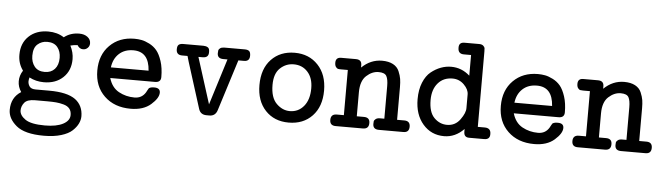

<svg xmlns="http://www.w3.org/2000/svg" viewBox="-50 -814 4299 1244"><g transform="rotate(5 2099.5 -192.0)"><path d="M28.8 79.1Q28.8 -2 92.8 -42Q70.8 -74.2 70.8 -111.1Q70.8 -147.9 91.8 -180.2V-182.1Q59.6 -226.1 60.1 -283.2Q60.1 -357.4 107.9 -402.8Q155.8 -448.2 233.9 -448.2Q293 -448.2 335.9 -419.9H336.9Q377.9 -452.1 435.1 -452.1Q468.3 -452.1 489 -436Q509.8 -419.9 509.8 -395Q509.8 -377 497.3 -365Q484.9 -353 467.8 -353Q443.8 -353 430.2 -377L408.2 -375L383.8 -370.1Q405.8 -327.1 405.8 -283.2Q405.8 -209 357.9 -163.6Q310.1 -118.2 232.9 -118.2Q181.2 -118.2 138.2 -141.1Q134.3 -127.9 133.8 -116.2Q133.8 -97.2 144.8 -82Q155.8 -66.9 185.1 -66.9H272.9Q390.1 -66.9 443.8 -27.8Q494.6 10.3 495.1 80.1Q495.1 104 483.6 127.9Q472.2 151.9 447.5 175Q422.9 198.2 375.5 212.6Q328.1 227.1 263.2 227.1Q138.2 227.1 83.5 181.2Q28.8 135.3 28.8 79.1ZM99.1 76.2Q99.1 108.4 136.5 134.3Q173.8 160.2 264.2 160.2Q339.4 160.2 382.1 137.7Q424.8 115.2 424.8 78.1Q424.8 53.2 411.9 37.1Q398.9 21 373 13.9Q347.2 6.8 324 4.9Q300.8 2.9 267.1 2.9H187Q136.2 2.9 117.7 26.1Q99.1 49.3 99.1 76.2ZM144 -283.2Q144 -241.2 166.5 -213.1Q189 -185.1 232.9 -185.1Q273.9 -185.1 297.9 -211.4Q321.8 -237.8 321.8 -284.2Q321.8 -326.2 299.8 -353.5Q277.8 -380.9 232.9 -380.9Q196.8 -380.9 170.4 -357.9Q144 -335 144 -283.2Z M571.8 -224.1Q571.8 -326.2 633.8 -388.2Q695.8 -450.2 793.9 -450.2Q817.9 -450.2 840.3 -446Q862.8 -441.9 891.4 -427.5Q919.9 -413.1 939.9 -389.2Q960 -365.2 974.4 -321Q988.8 -276.9 988.8 -217.8Q988.8 -183.1 950.7 -183.1Q950.2 -183.1 949.7 -183.1H659.7Q677.7 -122.1 724.4 -96.4Q771 -70.8 826.7 -70.8Q874.5 -70.8 898.9 -110.8Q901.9 -115.7 907 -126Q912.1 -136.2 914.6 -138.7Q917 -141.1 925 -144Q933.1 -147 946.8 -147H949.7Q987.8 -147 987.8 -116.2Q987.8 -81.1 939.5 -38.6Q891.1 3.9 808.1 3.9Q702.1 3.9 637 -58.6Q571.8 -121.1 571.8 -224.1ZM657.7 -252H902.8Q895 -375 793.9 -375Q736.8 -375 700.7 -341.6Q664.6 -308.1 657.7 -252Z M1072.8 -405.8Q1072.8 -428.7 1082.8 -436.3Q1092.8 -443.8 1110.8 -443.8H1242.7Q1259.8 -443.8 1271.5 -436.5Q1282.7 -429.7 1282.7 -409.2Q1282.7 -407.7 1282.7 -405.8Q1283.7 -369.1 1244.6 -369.1Q1244.1 -369.1 1243.7 -369.1H1216.8L1312 -68.8L1405.8 -369.1H1378.9Q1339.8 -369.1 1339.8 -403.8Q1339.8 -416 1341.3 -423.1Q1342.8 -430.2 1352.3 -437Q1361.8 -443.8 1379.9 -443.8H1511.7Q1530.8 -443.8 1540.3 -436Q1549.8 -428.2 1549.8 -405.8Q1549.8 -369.1 1513.7 -369.1Q1513.2 -369.1 1512.7 -369.1H1476.6Q1472.7 -354 1465.8 -335L1371.6 -36.1Q1359.4 2.9 1320.8 2.9H1301.8Q1262.7 2.9 1251 -33.2L1156.7 -332Q1149.9 -353 1146 -369.1H1111.8Q1111.3 -369.1 1110.8 -369.1Q1072.8 -369.1 1072.8 -405.8Z M1626.5 -222.2Q1626.5 -328.1 1684.6 -389.2Q1742.7 -450.2 1836.9 -450.2Q1929.7 -450.2 1988.3 -388.2Q2046.9 -326.2 2046.9 -222.2Q2046.9 -118.2 1988.8 -57.1Q1930.7 3.9 1835.9 3.9Q1741.7 3.9 1684.1 -57.6Q1626.5 -119.1 1626.5 -222.2ZM1710.9 -231Q1710.9 -147.9 1749.8 -109.4Q1788.6 -70.8 1836.9 -70.8Q1892.1 -70.8 1927.5 -113.3Q1962.9 -155.8 1962.9 -230Q1962.9 -296.9 1927.7 -335.9Q1892.6 -375 1836.9 -375Q1786.1 -375 1748.5 -339.6Q1710.9 -304.2 1710.9 -231Z M2103.5 -37.1Q2103.5 -75.2 2142.6 -75.2Q2142.6 -75.2 2188.5 -75.2V-369.1H2143.6Q2131.3 -369.1 2124.5 -370.6Q2117.7 -372.1 2110.6 -381.6Q2103.5 -391.1 2103.5 -409.2Q2103.5 -443.8 2138.7 -443.8Q2139.2 -443.8 2139.6 -443.8H2234.4Q2272.5 -443.8 2272.5 -408.2V-392.1Q2330.6 -448.2 2404.8 -448.2Q2447.8 -448.2 2476.1 -433.1Q2504.4 -418 2516.1 -390.4Q2527.8 -362.8 2531.2 -340.8Q2534.7 -318.8 2534.7 -288.1V-75.2H2581.5Q2619.6 -75.2 2619.6 -38.1Q2619.6 0 2582.5 0H2422.9Q2383.8 0 2383.8 -35.2Q2383.8 -47.4 2384.8 -53.2Q2385.7 -59.1 2395.3 -67.1Q2404.8 -75.2 2423.8 -75.2H2451.7V-287.1Q2451.7 -331.1 2440.2 -352.1Q2428.7 -373 2388.7 -373Q2346.7 -373 2309.6 -339.1Q2272.5 -305.2 2272.5 -231V-75.2H2318.8Q2357.9 -75.2 2357.4 -38.1Q2357.4 0 2318.8 0H2141.6Q2103.5 0 2103.5 -37.1Z M2655.3 -220.2Q2655.3 -282.2 2674.3 -328.6Q2693.4 -375 2723.9 -399.4Q2754.4 -423.8 2787.4 -436Q2820.3 -448.2 2854.5 -448.2Q2922.4 -448.2 2975.6 -400.9V-535.2H2928.7Q2890.6 -535.2 2890.6 -574.2Q2890.6 -576.2 2890.6 -577.6Q2890.6 -610.4 2925.3 -610.8H3021.5Q3039.6 -610.8 3048.6 -602.5Q3057.6 -594.2 3058.6 -587.2Q3059.6 -580.1 3059.6 -565.9V-75.2H3104.5Q3144.5 -75.2 3144.5 -37.1Q3144.5 -35.2 3144.5 -33.7Q3144.5 0 3107.4 0H3009.3Q2975.1 0 2975.6 -37.1V-54.2Q2919.4 3.9 2846.7 3.9Q2762.7 3.9 2709 -58.1Q2655.3 -120.1 2655.3 -220.2ZM2739.7 -222.2Q2739.7 -143.1 2775.6 -106.9Q2811.5 -70.8 2859.4 -70.8Q2912.6 -70.8 2944.6 -115Q2976.6 -159.2 2975.6 -190.9V-278.8Q2975.6 -311 2944.6 -342Q2913.6 -373 2869.6 -373Q2810.5 -373 2775.1 -332Q2739.7 -291 2739.7 -222.2Z M3196.3 -224.1Q3196.3 -326.2 3258.3 -388.2Q3320.3 -450.2 3418.5 -450.2Q3442.4 -450.2 3464.8 -446Q3487.3 -441.9 3515.9 -427.5Q3544.4 -413.1 3564.5 -389.2Q3584.5 -365.2 3598.9 -321Q3613.3 -276.9 3613.3 -217.8Q3613.3 -183.1 3575.2 -183.1Q3574.7 -183.1 3574.2 -183.1H3284.2Q3302.2 -122.1 3348.9 -96.4Q3395.5 -70.8 3451.2 -70.8Q3499 -70.8 3523.4 -110.8Q3526.4 -115.7 3531.5 -126Q3536.6 -136.2 3539.1 -138.7Q3541.5 -141.1 3549.6 -144Q3557.6 -147 3571.3 -147H3574.2Q3612.3 -147 3612.3 -116.2Q3612.3 -81.1 3564 -38.6Q3515.6 3.9 3432.6 3.9Q3326.7 3.9 3261.5 -58.6Q3196.3 -121.1 3196.3 -224.1ZM3282.2 -252H3527.3Q3519.5 -375 3418.5 -375Q3361.3 -375 3325.2 -341.6Q3289.1 -308.1 3282.2 -252Z M3678.2 -37.1Q3678.2 -75.2 3717.3 -75.2Q3717.3 -75.2 3763.2 -75.2V-369.1H3718.3Q3706.1 -369.1 3699.2 -370.6Q3692.4 -372.1 3685.3 -381.6Q3678.2 -391.1 3678.2 -409.2Q3678.2 -443.8 3713.4 -443.8Q3713.9 -443.8 3714.4 -443.8H3809.1Q3847.2 -443.8 3847.2 -408.2V-392.1Q3905.3 -448.2 3979.5 -448.2Q4022.5 -448.2 4050.8 -433.1Q4079.1 -418 4090.8 -390.4Q4102.5 -362.8 4106 -340.8Q4109.4 -318.8 4109.4 -288.1V-75.2H4156.2Q4194.3 -75.2 4194.3 -38.1Q4194.3 0 4157.2 0H3997.6Q3958.5 0 3958.5 -35.2Q3958.5 -47.4 3959.5 -53.2Q3960.4 -59.1 3970 -67.1Q3979.5 -75.2 3998.5 -75.2H4026.4V-287.1Q4026.4 -331.1 4014.9 -352.1Q4003.4 -373 3963.4 -373Q3921.4 -373 3884.3 -339.1Q3847.2 -305.2 3847.2 -231V-75.2H3893.6Q3932.6 -75.2 3932.1 -38.1Q3932.1 0 3893.6 0H3716.3Q3678.2 0 3678.2 -37.1Z"/></g></svg>

Font: CMU Typewriter Text
Style: Bold
Weight: 700
Version: Version 0.7.0